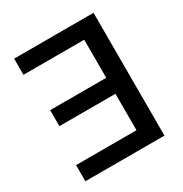

<svg xmlns="http://www.w3.org/2000/svg" viewBox="-169 -856 937 985"><g transform="rotate(-30 299.5 -364.0)"><path d="M522.5 -727.5V0H54.2V-95.7H412.1V-311.5H80.1V-406.2H412.1V-631.8H52.2V-727.5Z"/></g></svg>

Font: Inter 20pt Medium
Style: Regular
Weight: 500
Version: Version 4.001;git-66647c0bb